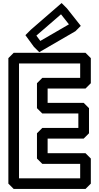

<svg xmlns="http://www.w3.org/2000/svg" viewBox="-20 -1207 652 1262"><path d="M507 -790V-695H258L223 -660V-496L258 -461H495V-366H258L223 -331V-165L258 -130H507V-35H105V-790ZM577 -825 542 -860H70L35 -825V0L70 35H542L577 0V-165L542 -200H293V-296H530L565 -331V-496L530 -531H293V-625H542L577 -660ZM219 -973 381 -1113 433 -1047 245 -938ZM182 -1011 147 -976 203 -899 238 -864 476 -1002 511 -1037 420 -1152 385 -1187Z"/></svg>

Font: Hussar Press
Style: Bold
Weight: 700
Foundry: Cannot Into Space Fonts
Version: Version 1.43